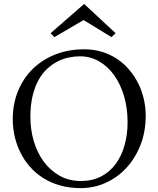

<svg xmlns="http://www.w3.org/2000/svg" viewBox="-20 -944 804 978"><path d="M134.8 -347.2Q134.8 -283.7 152.1 -225.1Q169.4 -166.5 202.4 -121.3Q235.4 -76.2 283.2 -49.1Q331.1 -22 392.1 -22Q450.7 -22 495.4 -45.4Q540 -68.8 569.8 -109.6Q599.6 -150.4 614.7 -204.8Q629.9 -259.3 629.9 -321.8Q629.9 -392.1 612.1 -453.4Q594.2 -514.6 562 -560.1Q529.8 -605.5 485.1 -631.3Q440.4 -657.2 387.2 -657.2Q359.4 -657.2 330.1 -651.1Q300.8 -645 272.7 -630.6Q244.6 -616.2 219.5 -592.8Q194.3 -569.3 175.5 -534.9Q156.7 -500.5 145.8 -454.1Q134.8 -407.7 134.8 -347.2ZM44.9 -336.9Q44.9 -413.6 71.3 -479Q97.7 -544.4 145.5 -591.8Q193.4 -639.2 260.5 -666Q327.6 -692.9 409.2 -692.9Q459 -692.9 501.5 -679.4Q543.9 -666 578.6 -642.3Q613.3 -618.7 640.1 -586.4Q667 -554.2 685.3 -516.8Q703.6 -479.5 712.9 -438Q722.2 -396.5 722.2 -355Q722.2 -273.4 695.8 -205.8Q669.4 -138.2 624 -89.1Q578.6 -40 518.6 -12.9Q458.5 14.2 391.1 14.2Q333 14.2 284.9 0.2Q236.8 -13.7 198.2 -38.3Q159.7 -63 130.9 -96.4Q102.1 -129.9 83 -168.9Q64 -208 54.4 -250.7Q44.9 -293.5 44.9 -336.9ZM256.8 -754.9 237.8 -774.9 408.7 -923.8 568.8 -774.9 547.9 -754.9 405.8 -841.8Z"/></svg>

Font: Simonetta
Style: Regular
Weight: 400
Version: Version 1.004